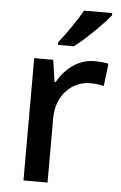

<svg xmlns="http://www.w3.org/2000/svg" viewBox="-54 -805 531 843"><g transform="rotate(5 211.5 -383.0)"><path d="M406 -756V-766H282C257 -721 211 -655 181 -618V-606H251C299 -642 377 -719 406 -756ZM347 -549C274 -549 218 -501 185 -443H180L166 -539H82V0H188V-283C188 -390 261 -451 337 -451C359 -451 380 -448 397 -444L409 -543C392 -547 367 -549 347 -549Z"/></g></svg>

Font: Noto Sans Canadian Aboriginal Medium
Style: Regular
Weight: 500
Designer: Monotype Design Team, Typotheque's Kevin King
Foundry: Monotype Imaging Inc.
Version: Version 2.004